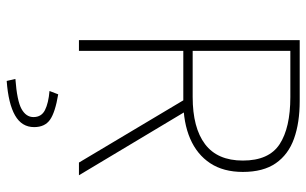

<svg xmlns="http://www.w3.org/2000/svg" viewBox="-191 -509 916 574"><g transform="rotate(90 267.0 -222.0)"><path d="M100 0V-660H282Q347 -660 394.5 -643Q442 -626 468 -588.5Q494 -551 494 -490Q494 -432 468 -392.5Q442 -353 394.5 -332.5Q347 -312 282 -312H132V0ZM132 -340H270Q362 -340 411 -377Q460 -414 460 -490Q460 -568 411 -600Q362 -632 270 -632H132ZM466 0 274 -322 310 -324 504 0ZM222 216 216 190Q282 185 306 171.5Q330 158 330 136Q330 112 309 101.5Q288 91 252 88L262 62Q316 71 338 86.5Q360 102 360 134Q360 171 325 191Q290 211 222 216Z"/></g></svg>

Font: Source Sans Variable
Style: Regular
Weight: 200
Designer: Paul D. Hunt
Foundry: Adobe Systems Incorporated
Version: Version 3.006;hotconv 1.0.111;makeotfexe 2.5.65597